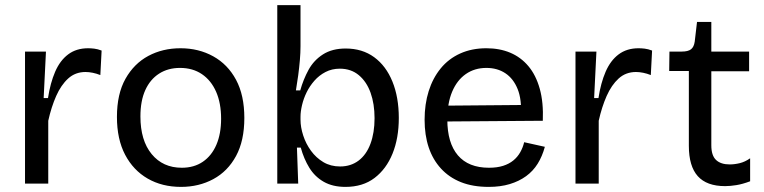

<svg xmlns="http://www.w3.org/2000/svg" viewBox="-20 -719 2991 752"><path d="M78 0V-279V-517H160L151 -335H168Q177 -394 196 -438Q215 -482 247 -506Q279 -530 325 -530Q336 -530 349 -528.5Q362 -527 378 -521L373 -425Q358 -431 343 -434Q328 -437 315 -437Q275 -437 247 -411.5Q219 -386 200 -343Q181 -300 169 -246V0Z M689 13Q615 13 558.5 -19.5Q502 -52 470 -113Q438 -174 438 -261Q438 -351 471.5 -410.5Q505 -470 561 -500Q617 -530 687 -530Q758 -530 815 -498.5Q872 -467 904.5 -406.5Q937 -346 937 -257Q937 -168 904.5 -108Q872 -48 815.5 -17.5Q759 13 689 13ZM692 -62Q740 -62 774.5 -85.5Q809 -109 827.5 -152Q846 -195 846 -254Q846 -315 826.5 -359.5Q807 -404 771 -428.5Q735 -453 685 -453Q638 -453 603 -430.5Q568 -408 549 -366Q530 -324 530 -263Q530 -169 574 -115.5Q618 -62 692 -62Z M1333 13Q1283 13 1248 -7Q1213 -27 1191.5 -62Q1170 -97 1158 -141H1143L1148 0H1066V-254V-699H1157V-538Q1157 -513 1154.5 -483.5Q1152 -454 1148 -424Q1144 -394 1139 -365H1156Q1168 -408 1188.5 -445.5Q1209 -483 1245 -506Q1281 -529 1334 -529Q1399 -529 1445.5 -495Q1492 -461 1517 -399.5Q1542 -338 1542 -257Q1542 -178 1517.5 -117.5Q1493 -57 1447 -22Q1401 13 1333 13ZM1312 -67Q1354 -67 1384.5 -90Q1415 -113 1431 -156Q1447 -199 1447 -256Q1447 -312 1431.5 -355.5Q1416 -399 1385.5 -424.5Q1355 -450 1311 -450Q1280 -450 1255 -437Q1230 -424 1211.5 -403Q1193 -382 1181 -357.5Q1169 -333 1163 -307.5Q1157 -282 1157 -262V-250Q1157 -221 1167.5 -188.5Q1178 -156 1198 -128.5Q1218 -101 1246.5 -84Q1275 -67 1312 -67Z M1894 13Q1832 13 1785.5 -5.5Q1739 -24 1707 -59Q1675 -94 1659 -142Q1643 -190 1643 -250Q1643 -311 1659 -362Q1675 -413 1706 -451Q1737 -489 1782.5 -509.5Q1828 -530 1885 -530Q1937 -530 1978.5 -512.5Q2020 -495 2049.5 -460Q2079 -425 2094 -371.5Q2109 -318 2106 -246L1700 -243V-305L2050 -308L2020 -266Q2024 -329 2007.5 -370Q1991 -411 1959.5 -432Q1928 -453 1885 -453Q1839 -453 1804.5 -429Q1770 -405 1751 -360Q1732 -315 1732 -251Q1732 -159 1773.5 -110.5Q1815 -62 1895 -62Q1927 -62 1950.5 -69.5Q1974 -77 1990.5 -90.5Q2007 -104 2017.5 -122.5Q2028 -141 2033 -162L2114 -144Q2104 -107 2086 -78Q2068 -49 2040.5 -29Q2013 -9 1976.5 2Q1940 13 1894 13Z M2234 0V-279V-517H2316L2307 -335H2324Q2333 -394 2352 -438Q2371 -482 2403 -506Q2435 -530 2481 -530Q2492 -530 2505 -528.5Q2518 -527 2534 -521L2529 -425Q2514 -431 2499 -434Q2484 -437 2471 -437Q2431 -437 2403 -411.5Q2375 -386 2356 -343Q2337 -300 2325 -246V0Z M2820 10Q2748 10 2713 -29Q2678 -68 2678 -148V-441H2601L2602 -517H2650Q2675 -517 2686.5 -526Q2698 -535 2701 -556L2710 -633H2766V-517H2914V-440H2766V-150Q2766 -110 2784.5 -92.5Q2803 -75 2838 -75Q2857 -75 2877.5 -80Q2898 -85 2918 -99V-9Q2889 2 2864.5 6Q2840 10 2820 10Z"/></svg>

Font: Bricolage Grotesque 17pt
Style: Regular
Weight: 400
Version: Version 1.001;gftools[0.9.33.dev8+g029e19f]